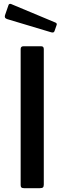

<svg xmlns="http://www.w3.org/2000/svg" viewBox="-20 -984 338 1004"><path d="M196 -742Q209 -742 209 -727V-19Q209 -8 204.5 -4Q200 0 188 0H106Q96 0 92 -3.5Q88 -7 88 -16V-727Q88 -742 102 -742ZM38 -963 270 -866Q275 -864 276.5 -860Q278 -856 275 -850L266 -824Q264 -817 260 -815Q256 -813 248 -815L18 -884Q9 -887 6.5 -891.5Q4 -896 6 -904L24 -956Q25 -961 29 -963Q33 -965 38 -963Z"/></svg>

Font: n
Style: Regular
Weight: 500
Designer: Pablo Impallari, Rodrigo Fuenzalida
Foundry: Impallari Type
Version: Version 1.002; ttfautohint (v1.5)